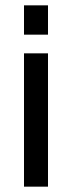

<svg xmlns="http://www.w3.org/2000/svg" viewBox="-20 -700 270 720"><path d="M160 0H70V-500H160ZM160 -680V-570H70V-680Z"/></svg>

Font: Cuprum
Style: Regular
Weight: 400
Designer: Jovanny Lemonad
Foundry: Jovanny Lemonad
Version: Version 1.002